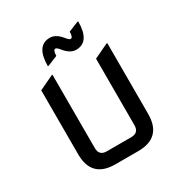

<svg xmlns="http://www.w3.org/2000/svg" viewBox="-167 -839 915 963"><g transform="rotate(-30 290.5 -357.0)"><path d="M224.6 0Q87.9 0 87.9 -136.7V-507.3L170.9 -546.9H175.8V-122.1Q175.8 -78.1 219.7 -78.1H361.3Q405.3 -78.1 405.3 -122.1V-507.3L488.3 -546.9H493.2V-136.7Q493.2 0 356.4 0ZM421.4 -714.4Q421.4 -595.7 342.3 -595.7Q307.6 -595.7 276.9 -634.3Q262.2 -652.8 253.9 -653.3Q240.2 -653.3 239.7 -619.1L182.1 -595.7H177.2Q177.2 -714.4 256.3 -714.4Q291 -714.4 321.8 -675.8Q336.4 -657.2 344.7 -656.7Q358.4 -656.7 358.9 -690.9L416.5 -714.4Z"/></g></svg>

Font: Nova Square
Style: Book
Weight: 400
Designer: Wojciech Kalinowski "wmk69" (wmk69@o2.pl)
Foundry: Wojciech Kalinowski "wmk69" (wmk69@o2.pl)
Version: Version 3.1.0; 2021-05-23